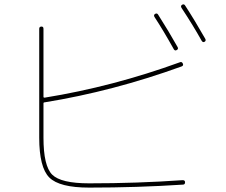

<svg xmlns="http://www.w3.org/2000/svg" viewBox="-20 -852 1040 882"><path d="M778.3 -626Q730.5 -711.9 689.5 -774.4Q684.6 -783.2 692.4 -788.1Q701.2 -793 706.1 -785.2Q755.9 -707 795.9 -635.7Q800.8 -627 792 -622.1Q783.2 -617.2 778.3 -626ZM906.2 -665Q868.2 -733.4 813.5 -816.4Q808.6 -825.2 816.4 -830.1Q825.2 -835 830.1 -827.1Q874 -759.8 922.9 -673.8Q927.7 -665 919.9 -660.2Q912.1 -655.3 906.2 -665ZM389.6 9.8Q252.9 9.8 206.5 -36.6Q160.2 -83 160.2 -219.7V-719.7Q160.2 -729.5 169.9 -730Q179.7 -730.5 179.7 -719.7V-407.2Q179.7 -403.3 184.6 -403.3Q499 -454.1 807.6 -566.4Q815.4 -569.3 819.8 -560.1Q824.2 -550.8 814.5 -546.9Q499 -432.6 184.6 -381.8Q179.7 -381.8 179.7 -377V-219.7Q179.7 -89.8 219.7 -49.8Q259.8 -9.8 389.6 -9.8Q611.3 -9.8 819.3 -24.4Q830.1 -24.4 830.1 -14.6Q830.1 -3.9 820.3 -3.9Q610.4 9.8 389.6 9.8Z"/></svg>

Font: Rounded-X Mgen+ 1m thin
Style: Regular
Weight: 100
Designer: [Source Han Sans]
Ryoko NISHIZUKA  (kana & ideographs); Paul D. Hunt (Latin, Greek & Cyrillic); Wenlong ZHANG  (bopomofo
Version: Version 1.059.20150602